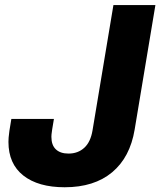

<svg xmlns="http://www.w3.org/2000/svg" viewBox="-20 -748 649 777"><path d="M241.7 9.8Q134.8 9.8 74.5 -37.6Q14.2 -85 14.2 -173.8Q14.2 -181.6 14.9 -191.4Q15.6 -201.2 18.1 -218.8Q20.5 -236.3 25.9 -266.6H198.2Q193.4 -238.8 191.2 -224.6Q189 -210.4 188.5 -204.3Q188 -198.2 188 -194.3Q188 -160.6 206.1 -143.6Q224.1 -126.5 257.3 -126.5Q295.4 -126.5 321 -149.9Q346.7 -173.3 354.5 -220.7L439 -727.5H608.9L524.9 -223.6Q506.3 -111.3 433.8 -50.8Q361.3 9.8 241.7 9.8Z"/></svg>

Font: Inter ExtraBold
Style: Italic
Weight: 800
Italic angle: -9.3988°
Designer: Rasmus Andersson
Foundry: rsms
Version: Version 4.001;git-66647c0bb